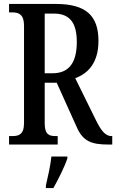

<svg xmlns="http://www.w3.org/2000/svg" viewBox="-20 -734 590 975"><path d="M26 0H273V-43H263C228 -43 207 -51 207 -109V-314H268L369 -90C401 -16 445 0 531 0H550V-43H546C515 -43 493 -71 467 -124L362 -337C426 -360 480 -414 480 -526C480 -655 416 -714 263 -714H26V-671H43C74 -671 102 -662 102 -604V-109C102 -51 75 -43 43 -43H26ZM247 -362H207V-665H254C335 -665 370 -617 370 -521C370 -418 332 -362 247 -362ZM213 208V221H251C275 179 308 113 322 71V61H241C236 109 223 164 213 208Z"/></svg>

Font: Noto Serif Ethiopic ExtraCondensed Medium
Style: Regular
Weight: 500
Width: 2
Designer: Monotype Design Team
Foundry: Monotype Imaging Inc.
Version: Version 2.102